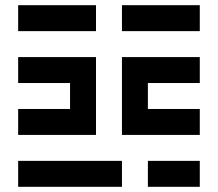

<svg xmlns="http://www.w3.org/2000/svg" viewBox="-20 -720 840 740"><path d="M50 -700V-600H350V-700ZM450 -600H750V-700H450ZM350 -200V-500H50V-400H250V-300H50V-200ZM450 -500V-200H750V-300H550V-400H750V-500ZM450 0V-100H50V0ZM750 0V-100H550V0Z"/></svg>

Font: Mourier
Style: Regular
Weight: 400
Designer: Eric Mourier
Foundry: Velvetyne Type Foundry
Version: Version 2.000;hotconv 1.0.109;makeotfexe 2.5.65596